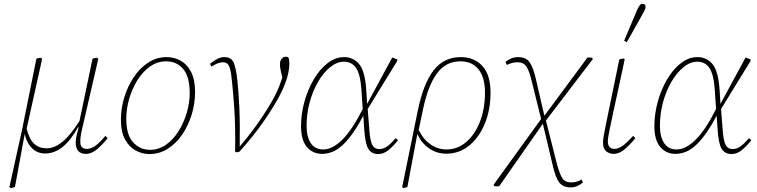

<svg xmlns="http://www.w3.org/2000/svg" viewBox="-20 -791 3950 1002"><path d="M36 191 29 185 95 -113 170 -485 191 -490 200 -484Q180 -393 159.5 -302Q139 -211 119 -119Q133 -64 158.5 -40.5Q184 -17 223 -17Q264 -17 306 -51Q348 -85 395 -160L463 -485L484 -490L493 -484L409 -120Q399 -80 399 -52Q399 -30 408.5 -22Q418 -14 433 -14Q456 -14 479 -31Q502 -48 530 -82L542 -70Q517 -39 488 -13.5Q459 12 429 12Q375 12 375 -48Q375 -61 378.5 -78Q382 -95 390 -123L389 -130Q313 10 216 10Q174 10 146 -18.5Q118 -47 109 -92L58 185Z M760 13Q723 13 689 -5Q655 -23 633 -62.5Q611 -102 611 -167Q611 -225 628.5 -282.5Q646 -340 677.5 -387.5Q709 -435 753 -464Q797 -493 849 -493Q890 -493 923.5 -474Q957 -455 977.5 -415Q998 -375 998 -311Q998 -250 980 -192Q962 -134 930 -87.5Q898 -41 854.5 -14Q811 13 760 13ZM763 -9Q808 -9 846 -35.5Q884 -62 911.5 -106Q939 -150 954.5 -202Q970 -254 970 -305Q970 -391 936 -431Q902 -471 847 -471Q801 -471 762.5 -443.5Q724 -416 696.5 -371.5Q669 -327 654 -274.5Q639 -222 639 -171Q639 -87 675 -48Q711 -9 763 -9Z M1207 0Q1209 -129 1203 -219.5Q1197 -310 1191 -363Q1187 -408 1181 -430Q1175 -452 1166 -459Q1157 -466 1144 -466Q1117 -466 1084 -443L1076 -458Q1096 -474 1114 -483.5Q1132 -493 1151 -493Q1187 -493 1199.5 -464.5Q1212 -436 1219 -368Q1225 -316 1229 -230.5Q1233 -145 1231 -26Q1299 -106 1350.5 -184Q1402 -262 1427 -316Q1440 -346 1453 -385L1451 -397Q1447 -411 1444 -427Q1441 -443 1441 -456Q1441 -474 1450 -484.5Q1459 -495 1470 -495Q1481 -495 1485 -491Q1490 -482 1490 -459Q1490 -428 1479.5 -389.5Q1469 -351 1445 -303Q1417 -247 1362 -166Q1307 -85 1229 1L1214 4Z M1580 -135Q1580 -77 1602 -44Q1624 -11 1667 -11Q1715 -11 1766.5 -62Q1818 -113 1873 -222L1866 -324Q1861 -401 1839 -435Q1817 -469 1775 -469Q1738 -469 1703 -440.5Q1668 -412 1640 -364Q1612 -316 1596 -256.5Q1580 -197 1580 -135ZM1661 12Q1612 12 1581.5 -24Q1551 -60 1551 -133Q1551 -196 1568.5 -259.5Q1586 -323 1617 -376Q1648 -429 1689 -461Q1730 -493 1776 -493Q1823 -493 1853.5 -457.5Q1884 -422 1891 -327L1896 -249L2027 -491L2053 -481V-473L1899 -222L1907 -120Q1911 -58 1922.5 -35.5Q1934 -13 1960 -13Q1982 -13 2002.5 -28.5Q2023 -44 2045 -70L2057 -59Q2036 -32 2009.5 -9.5Q1983 13 1954 13Q1920 13 1903 -13Q1886 -39 1881 -115L1876 -187Q1827 -93 1775 -40.5Q1723 12 1661 12Z M2188 -222 2165 -113Q2187 -66 2225.5 -38.5Q2264 -11 2310 -11Q2369 -11 2414.5 -51Q2460 -91 2485.5 -158Q2511 -225 2511 -307Q2511 -387 2477.5 -429Q2444 -471 2382 -471Q2307 -471 2260.5 -408Q2214 -345 2188 -222ZM2086 191 2079 185 2160 -212Q2189 -354 2242.5 -423.5Q2296 -493 2385 -493Q2455 -493 2497.5 -446.5Q2540 -400 2540 -307Q2540 -220 2511 -148Q2482 -76 2430 -32.5Q2378 11 2309 11Q2258 11 2218 -17.5Q2178 -46 2158 -92L2106 185Z M2560 181 2556 173 2804 -170 2756 -363Q2743 -419 2728 -442.5Q2713 -466 2680 -466Q2663 -466 2649 -461.5Q2635 -457 2625 -452L2618 -468Q2630 -478 2647 -485.5Q2664 -493 2684 -493Q2725 -493 2744 -466Q2763 -439 2777 -377L2821 -187L3046 -491L3070 -490L3074 -483L2829 -162L2886 63Q2900 115 2914 138Q2928 161 2960 161Q2977 161 2991 156.5Q3005 152 3015 146L3022 161Q3010 172 2993.5 179.5Q2977 187 2959 187Q2920 187 2900 163Q2880 139 2866 78L2813 -145L2585 181Z M3183 12Q3160 12 3143.5 -1.5Q3127 -15 3127 -46Q3127 -60 3130.5 -82Q3134 -104 3142.5 -143.5Q3151 -183 3164 -248L3212 -481L3234 -486L3240 -481L3216 -368Q3194 -267 3181 -207.5Q3168 -148 3162 -117.5Q3156 -87 3154 -74.5Q3152 -62 3152 -55Q3152 -33 3161.5 -23.5Q3171 -14 3186 -14Q3206 -14 3228 -29Q3250 -44 3284 -82L3296 -70Q3263 -30 3236 -9Q3209 12 3183 12ZM3237 -578Q3254 -618 3270.5 -657.5Q3287 -697 3304 -737Q3312 -754 3318 -762.5Q3324 -771 3333 -771Q3349 -771 3349 -756Q3349 -749 3345.5 -740.5Q3342 -732 3331 -713Q3311 -677 3291 -641.5Q3271 -606 3251 -571Z M3424 -135Q3424 -77 3446 -44Q3468 -11 3511 -11Q3559 -11 3610.5 -62Q3662 -113 3717 -222L3710 -324Q3705 -401 3683 -435Q3661 -469 3619 -469Q3582 -469 3547 -440.5Q3512 -412 3484 -364Q3456 -316 3440 -256.5Q3424 -197 3424 -135ZM3505 12Q3456 12 3425.5 -24Q3395 -60 3395 -133Q3395 -196 3412.5 -259.5Q3430 -323 3461 -376Q3492 -429 3533 -461Q3574 -493 3620 -493Q3667 -493 3697.5 -457.5Q3728 -422 3735 -327L3740 -249L3871 -491L3897 -481V-473L3743 -222L3751 -120Q3755 -58 3766.5 -35.5Q3778 -13 3804 -13Q3826 -13 3846.5 -28.5Q3867 -44 3889 -70L3901 -59Q3880 -32 3853.5 -9.5Q3827 13 3798 13Q3764 13 3747 -13Q3730 -39 3725 -115L3720 -187Q3671 -93 3619 -40.5Q3567 12 3505 12Z"/></svg>

Font: Source Serif 4 SmText ExtraLight
Style: Italic
Weight: 200
Italic angle: -12°
Designer: Frank Grießhammer
Foundry: Adobe
Version: Version 4.005;hotconv 1.1.0;makeotfexe 2.6.0